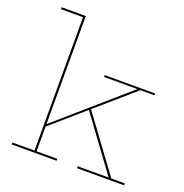

<svg xmlns="http://www.w3.org/2000/svg" viewBox="-139 -914 994 1039"><g transform="rotate(20 358.0 -395.0)"><path d="M179.5 -11H298.5V0H40.5V-11H167.5V-779H40.5V-790H179.5ZM376 -329 610 -11H687.5V0H416.5V-11H594.5L367 -321ZM175.5 -150 173.5 -162.5 577 -514H385V-524.5H675V-514H594.5Z"/></g></svg>

Font: Hepta Slab ExtraLight Thin
Style: Regular
Weight: 250
Version: Version 1.102